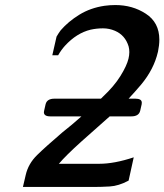

<svg xmlns="http://www.w3.org/2000/svg" viewBox="-20 -739 658 769"><path d="M71.8 9.8 83 -38.1Q93.3 -83.5 128.9 -118.2Q160.6 -149.4 229.5 -208.5Q268.1 -238.8 306.2 -272.9H181.6Q155.8 -272.9 155.8 -289.6Q155.8 -292.5 156.7 -295.4L162.6 -321.3Q168 -343.8 198.2 -343.8H384.3Q388.7 -347.7 392.1 -351.6Q437 -393.6 462.4 -434.6Q487.8 -475.6 494.6 -503.9Q498 -518.1 498 -530.3Q498 -542.5 495.1 -553.2Q481.4 -598.1 440.4 -615.7Q417.5 -625.5 392.6 -625.5Q367.2 -625.5 342.8 -620.1Q286.6 -606.4 240.2 -555.7Q225.1 -539.1 212.9 -517.6H189.5L206.5 -592.3Q215.3 -607.4 223.1 -617.7Q253.4 -652.8 297.9 -680.2Q342.3 -707.5 398.4 -715.8Q420.4 -718.8 441.9 -718.8Q510.7 -718.8 564 -684.1Q618.2 -648.9 618.2 -580.1Q618.2 -558.1 612.8 -532.2L612.3 -530.3Q596.2 -461.4 545.4 -400.4Q521 -371.6 495.1 -343.8H522.5Q547.9 -343.8 547.9 -327.6Q547.9 -324.2 547.4 -321.3L541.5 -295.4Q536.1 -272.9 505.9 -272.9H419.4Q363.8 -223.6 306.2 -172.4Q242.7 -115.2 215.8 -83H377.4Q438 -83 515.6 -108.9L495.1 -15.6Q454.6 5.9 419.9 7.8Q385.3 9.8 356.9 9.8Z"/></svg>

Font: Caudex
Style: Bold
Weight: 700
Italic angle: -13°
Version: Version 1.04